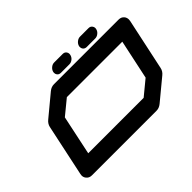

<svg xmlns="http://www.w3.org/2000/svg" viewBox="-145 -1158 1490 1490"><g transform="rotate(-45 600.0 -413.5)"><path d="M972.7 -241.7 1042 -566.9H433.6L311.5 -466.8L242.7 -141.6H851.1ZM1142.6 -708.5Q1171.9 -708.5 1188.5 -688Q1200.2 -672.4 1200.2 -652.8Q1200.2 -645.5 1198.7 -637.7L1107.9 -212.4Q1102.1 -183.1 1076.7 -162.6L904.8 -20.5Q879.9 0 850.1 0H141.6Q112.3 0 96.2 -21Q84 -35.6 84 -55.2Q84 -62.5 85.9 -70.8L176.3 -496.1Q182.6 -525.4 208 -545.9L379.4 -688Q404.3 -708.5 433.6 -708.5ZM817.4 -732.9Q798.3 -732.9 787.1 -746.6Q779.3 -756.8 779.3 -770Q779.3 -774.4 780.3 -779.8Q784.7 -798.8 801.5 -812.7Q818.4 -826.7 837.4 -826.7H931.2Q950.2 -826.7 960.9 -813Q969.2 -802.7 969.2 -790Q969.2 -785.2 967.8 -779.8Q963.9 -760.3 947 -746.6Q930.2 -732.9 911.1 -732.9ZM534.2 -732.9Q514.6 -732.9 503.9 -746.6Q496.1 -756.8 496.1 -770Q496.1 -774.4 497.1 -779.8Q501.5 -798.8 518.1 -812.7Q534.7 -826.7 554.2 -826.7H647.5Q667 -826.7 677.7 -813Q685.5 -802.7 685.5 -790.5Q685.5 -785.2 684.1 -779.8Q680.2 -760.3 663.6 -746.6Q647 -732.9 627.4 -732.9Z"/></g></svg>

Font: Robtronika
Style: Italic
Weight: 400
Italic angle: -12°
Designer: GGBot
Version: 1.00